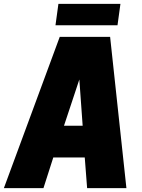

<svg xmlns="http://www.w3.org/2000/svg" viewBox="-60 -970 730 990"><path d="M248 -779.8H507.8L591.8 0H389.2L377 -158.2H214.8L164.1 0H-40ZM226.1 -839.8 241.2 -950.2H561L545.9 -839.8ZM349.1 -560.1 270 -321.8H366.2Z"/></svg>

Font: Cooper Hewitt
Style: Heavy Italic
Weight: 714
Designer: Village Type and Design LLC
Foundry: Cooper Hewitt Smithsonian Design Museum
Version: 1.000